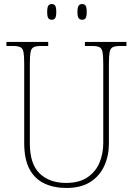

<svg xmlns="http://www.w3.org/2000/svg" viewBox="-20 -922 661 952"><path d="M309 10Q247 10 199.5 -12.5Q152 -35 126 -84Q100 -133 100 -214V-607Q100 -645 96.5 -663.5Q93 -682 81 -688Q69 -694 44 -694H12V-714H219V-694H184Q159 -694 147 -688Q135 -682 131.5 -663.5Q128 -645 128 -606V-210Q128 -109 176.5 -62Q225 -15 308 -15Q373 -15 414 -43Q455 -71 473.5 -116Q492 -161 492 -213V-606Q492 -645 488.5 -663.5Q485 -682 473 -688Q461 -694 436 -694H401V-714H607V-694H576Q551 -694 539 -688Q527 -682 523.5 -663.5Q520 -645 520 -606V-211Q520 -150 497 -99.5Q474 -49 427.5 -19.5Q381 10 309 10ZM387 -824Q376 -824 370 -832Q364 -840 364 -863Q364 -886 370 -894Q376 -902 387 -902Q399 -902 404.5 -894Q410 -886 410 -863Q410 -840 404.5 -832Q399 -824 387 -824ZM236 -824Q225 -824 219.5 -832Q214 -840 214 -863Q214 -886 219.5 -894Q225 -902 236 -902Q248 -902 253.5 -894Q259 -886 259 -863Q259 -840 253.5 -832Q248 -824 236 -824Z"/></svg>

Font: Noto Serif Bengali SemiCondensed Thin
Style: Regular
Weight: 100
Width: 4
Designer: Juan Bruce, Universal Thirst, Indian Type Foundry and the Monotype Design Team.
Foundry: Monotype Imaging Inc.
Version: Version 2.003; ttfautohint (v1.8.4.7-5d5b)